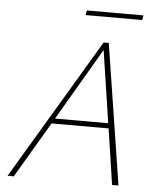

<svg xmlns="http://www.w3.org/2000/svg" viewBox="-55 -847 737 895"><g transform="rotate(5 313.0 -400.0)"><path d="M464 -261H197L43 0H14L406 -658H430L533 0H503ZM460 -285 409 -623 211 -285ZM315 -800H580L576 -778H311Z"/></g></svg>

Font: Ysabeau Extralight
Style: Italic
Weight: 200
Italic angle: -12°
Designer: Christian Thalmann (Catharsis Fonts)
Version: Version 0.003